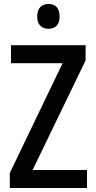

<svg xmlns="http://www.w3.org/2000/svg" viewBox="-20 -940 480 960"><path d="M223 -920C187 -920 166 -899 166 -857C166 -817 188 -796 223 -796C257 -796 278 -817 278 -857C278 -899 258 -920 223 -920ZM415 0V-90H143L408 -638V-714H35V-624H293L29 -75V0Z"/></svg>

Font: Noto Sans Khmer UI Condensed Medium
Style: Regular
Weight: 500
Width: 3
Designer: Danh Hong and the Monotype Design Team
Foundry: Monotype Imaging Inc.
Version: Version 2.002